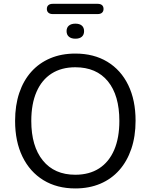

<svg xmlns="http://www.w3.org/2000/svg" viewBox="-20 -1001 807 1029"><path d="M383.5 8.9Q285.2 8.9 212.6 -35.5Q140.1 -80 100.5 -161.2Q60.9 -242.5 60.9 -353Q60.9 -436.5 83.3 -503Q105.7 -569.5 147.8 -616.5Q189.9 -663.5 249.5 -688.7Q309.1 -713.9 383.5 -713.9Q482.7 -713.9 555.3 -670Q627.9 -626 667.2 -545.3Q706.6 -464.5 706.6 -354Q706.6 -270.5 683.9 -203.5Q661.2 -136.5 619.1 -89Q577 -41.5 517.4 -16.3Q457.8 8.9 383.5 8.9ZM383.5 -64.5Q458.5 -64.5 511.2 -98.5Q563.8 -132.4 591.8 -197.1Q619.7 -261.8 619.7 -353Q619.7 -490 558.3 -565.2Q496.8 -640.5 383.5 -640.5Q309.4 -640.5 256.5 -606.8Q203.6 -573 175.7 -508.6Q147.7 -444.1 147.7 -353Q147.7 -217 209.7 -140.8Q271.6 -64.5 383.5 -64.5ZM262.5 -925.6Q247.8 -925.6 239.4 -932.9Q231.1 -940.3 231.1 -953Q231.1 -966.3 239.4 -973.4Q247.8 -980.5 262.5 -980.5H503.5Q518.7 -980.5 526.8 -973.4Q534.9 -966.3 534.9 -953Q534.9 -940.3 526.8 -932.9Q518.7 -925.6 503.5 -925.6ZM384 -793.6Q361.9 -793.6 349.4 -804.2Q336.8 -814.8 336.8 -834.1Q336.8 -853.4 349.4 -863.8Q361.9 -874.2 384 -874.2Q406.6 -874.2 418.6 -863.8Q430.6 -853.4 430.6 -834.1Q430.6 -814.8 418.6 -804.2Q406.6 -793.6 384 -793.6Z"/></svg>

Font: Nunito ExtraLight
Style: Regular
Weight: 200
Designer: Vernon Adams
Foundry: Vernon Adams
Version: Version 3.602